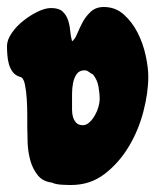

<svg xmlns="http://www.w3.org/2000/svg" viewBox="-34 -525 451 549"><path d="M112 -502Q134 -502 144.5 -492.5Q155 -483 160 -469Q165 -455 166.5 -438.5Q168 -422 172 -407Q180 -412 186.5 -428Q193 -444 202 -461Q211 -478 225.5 -491.5Q240 -505 263 -505Q296 -505 320 -483.5Q344 -462 359.5 -431.5Q375 -401 382.5 -366.5Q390 -332 390 -306Q390 -260 376 -206Q362 -152 334 -105.5Q306 -59 265 -27.5Q224 4 169 4Q156 4 140.5 3Q125 2 114 -3Q88 -6 73.5 -24.5Q59 -43 52.5 -67Q46 -91 45 -117Q44 -143 44 -162Q44 -172 44 -195Q44 -218 42.5 -242Q41 -266 37 -284.5Q33 -303 24 -305Q10 -309 2.5 -319Q-5 -329 -8.5 -341.5Q-12 -354 -13 -368Q-14 -382 -14 -393Q-14 -411 -0.5 -430.5Q13 -450 32.5 -465.5Q52 -481 73.5 -491.5Q95 -502 112 -502ZM172 -231Q172 -222 172 -210.5Q172 -199 175 -189.5Q178 -180 184.5 -173.5Q191 -167 203 -167Q213 -167 222 -175.5Q231 -184 237.5 -195.5Q244 -207 247.5 -219.5Q251 -232 251 -241Q251 -259 247.5 -278Q244 -297 232 -312Q226 -315 220 -319.5Q214 -324 208 -324Q193 -324 185.5 -313.5Q178 -303 175 -288Q172 -273 172 -257Q172 -241 172 -231Z"/></svg>

Font: r_Neptun CAT
Style: Regular
Weight: 400
Foundry: Peter Wiegel, CAT-Fonts
Version: Version 1.000;June 8, 2024;FontCreator 14.0.0.2814 32-bit